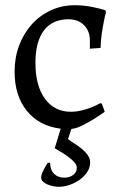

<svg xmlns="http://www.w3.org/2000/svg" viewBox="-20 -484 464 737"><path d="M213 10Q131 0 83.5 -58Q36 -116 36 -209Q36 -263 53.5 -309.5Q71 -356 102 -390.5Q133 -425 175.5 -444.5Q218 -464 267 -464Q291 -464 312 -461Q333 -458 349 -454Q367 -450 384 -445L387 -438Q382 -420 378 -398Q374 -379 370.5 -354Q367 -329 366 -300L325 -297V-328Q325 -365 302.5 -387.5Q280 -410 243 -410Q181 -410 148.5 -367Q116 -324 116 -243Q116 -155 152.5 -105Q189 -55 252 -55Q273 -55 293 -60Q313 -65 329 -71Q347 -78 365 -88L371 -86L382 -55Q360 -39 337 -25Q317 -13 295 -2Q273 9 254 11L241 50Q253 59 268 68.5Q283 78 296 89Q309 100 317.5 112.5Q326 125 326 139Q326 159 315 176Q304 193 286.5 205.5Q269 218 248 225.5Q227 233 206 233Q195 233 183 230.5Q171 228 161 223.5Q151 219 144.5 212.5Q138 206 138 197Q138 187 146.5 170Q155 153 163 141H172Q173 169 188 183.5Q203 198 227 198Q247 198 261 187.5Q275 177 275 160Q275 151 267.5 141.5Q260 132 247.5 122Q235 112 220 103Q205 94 190 85Z"/></svg>

Font: Alegreya
Style: Regular
Weight: 400
Designer: Juan Pablo del Peral
Foundry: Juan Pablo del Peral
Version: Version 1.003